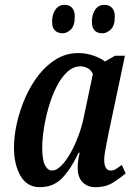

<svg xmlns="http://www.w3.org/2000/svg" viewBox="-20 -766 565 796"><path d="M145 10Q92 10 65 -37Q38 -84 38 -154Q38 -202 50 -255.5Q62 -309 84.5 -360.5Q107 -412 139.5 -454Q172 -496 213.5 -521Q255 -546 305 -546Q337 -546 367.5 -535.5Q398 -525 415 -511L457 -535H498L431 -218Q429 -207 424.5 -185Q420 -163 416 -140.5Q412 -118 412 -104Q412 -59 439 -59Q451 -59 461 -65.5Q471 -72 485 -82L501 -47Q480 -29 449.5 -9.5Q419 10 376 10Q342 10 322 -11Q302 -32 302 -70Q302 -89 304.5 -103.5Q307 -118 310 -133H306Q275 -67 238.5 -28.5Q202 10 145 10ZM196 -59Q214 -59 234 -79Q254 -99 272.5 -132Q291 -165 306 -205.5Q321 -246 329 -288L365 -459Q358 -475 344 -483Q330 -491 314 -491Q284 -491 259 -468Q234 -445 214.5 -406.5Q195 -368 182 -323Q169 -278 162 -233.5Q155 -189 155 -154Q155 -103 166.5 -81Q178 -59 196 -59ZM405 -628Q361 -628 361 -676Q361 -707 375 -726.5Q389 -746 413 -746Q432 -746 444 -734Q456 -722 456 -697Q456 -659 439 -643.5Q422 -628 405 -628ZM240 -628Q220 -628 208 -639.5Q196 -651 196 -676Q196 -707 210 -726.5Q224 -746 248 -746Q267 -746 278.5 -734Q290 -722 290 -697Q290 -659 273.5 -643.5Q257 -628 240 -628Z"/></svg>

Font: Noto Serif ExtraCondensed SemiBold
Style: Italic
Weight: 600
Width: 2
Italic angle: -12°
Designer: Monotype Design Team
Foundry: Monotype Imaging Inc.
Version: Version 2.013